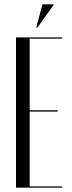

<svg xmlns="http://www.w3.org/2000/svg" viewBox="-20 -873 336 893"><path d="M54.4 -699V0H269.2V-6H118.1V-354H248.2V-360H118.1V-693H269.2V-699ZM154.5 -745.2 231.4 -853H177.6L148.5 -745.2Z"/></svg>

Font: Moniqa Black
Style: Regular
Weight: 900
Designer: Rajesh Rajput
Foundry: Rajesh Rajput
Version: Version 1.000